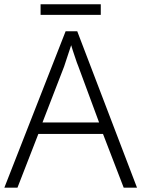

<svg xmlns="http://www.w3.org/2000/svg" viewBox="-20 -860 648 880"><path d="M166 -840.3V-792H441.9V-840.3ZM607.9 0 334 -716.8H280.8L0 0H60.1L155.8 -246.1H452.1L546.9 0ZM434.1 -298.8H174.8L273.9 -555.2C281.7 -580.6 294.9 -617.2 306.2 -652.8C310.5 -637.7 316.4 -620.1 323.2 -600.1C329.6 -580.1 335 -565.4 338.9 -556.2Z"/></svg>

Font: Noto Reveo Sans
Style: Regular
Weight: 300
Designer: Monotype Design Team
Foundry: Monotype Imaging Inc.
Version: Version 2.007